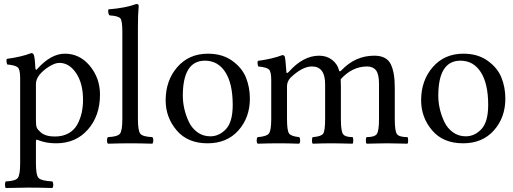

<svg xmlns="http://www.w3.org/2000/svg" viewBox="-20 -718 2572 962"><path d="M176 -341Q160 -319 160 -297V-115Q160 -89 164 -79Q168 -69 184 -55Q208 -34 255 -34Q295 -34 324 -50.5Q353 -67 368 -95.5Q383 -124 389.5 -154Q396 -184 396 -218Q396 -300 361.5 -351.5Q327 -403 277 -403Q256 -403 226 -384.5Q196 -366 176 -341ZM481 -244Q481 -138 420.5 -69Q360 0 261 0Q212 0 174 -15Q166 -19 163 -18Q160 -17 160 -8V100Q160 160 173.5 174Q187 188 242 191Q247 196 247 208Q247 219 242 224Q176 222 121 222Q79 222 9 224Q5 220 5 208Q5 195 9 191Q56 189 68.5 174.5Q81 160 81 100V-327Q81 -369 69.5 -380Q58 -391 16 -395Q10 -412 14 -423Q88 -433 137 -452Q145 -452 149 -444Q155 -430 157 -378Q159 -361 168 -374Q236 -449 305 -449Q380 -449 430.5 -387.5Q481 -326 481 -244Z M593 -122V-559Q593 -614 583 -626Q573 -638 529 -641Q522 -647 522 -663Q522 -669 523 -671Q610 -678 663 -698Q675 -698 675 -688Q671 -648 671 -583V-122Q671 -62 683.5 -47.5Q696 -33 743 -31Q748 -27 748 -14Q748 -2 743 2Q679 0 633 0Q589 0 521 2Q516 -2 516 -14Q516 -27 521 -31Q568 -33 580.5 -47.5Q593 -62 593 -122Z M1232 -224Q1232 -129 1174.5 -64.5Q1117 0 1020 0Q920 0 865 -65Q810 -130 810 -215Q810 -315 868.5 -382Q927 -449 1022 -449Q1094 -449 1143.5 -413.5Q1193 -378 1212.5 -329Q1232 -280 1232 -224ZM1007 -414Q896 -414 896 -238Q896 -206 903.5 -173Q911 -140 926 -108Q941 -76 969 -55.5Q997 -35 1034 -35Q1078 -35 1112 -71Q1146 -107 1146 -192Q1146 -299 1109 -356.5Q1072 -414 1007 -414Z M1415 -358Q1415 -346 1427 -358Q1499 -439 1579 -439Q1617 -439 1644 -418Q1671 -397 1679 -365Q1681 -356 1690 -365Q1760 -439 1855 -439Q1916 -439 1937 -398Q1958 -357 1958 -280V-122Q1958 -61 1969 -46Q1980 -31 2022 -31Q2025 -26 2025 -14Q2025 -2 2022 2Q2010 2 1975 1Q1940 0 1919 0Q1897 0 1862.5 1Q1828 2 1817 2Q1813 -2 1813 -14Q1813 -27 1817 -31Q1857 -31 1868 -46.5Q1879 -62 1879 -122V-298Q1879 -346 1864 -365.5Q1849 -385 1819 -385Q1745 -385 1687 -321Q1687 -315 1687.5 -301.5Q1688 -288 1688 -281V-122Q1688 -62 1698.5 -46.5Q1709 -31 1747 -31Q1750 -26 1750 -14Q1750 -2 1747 2Q1736 2 1703.5 1Q1671 0 1649 0Q1597 0 1547 2Q1543 -2 1543 -14Q1543 -27 1547 -31Q1589 -34 1599 -48Q1609 -62 1609 -122V-296Q1609 -385 1543 -385Q1494 -385 1435 -328Q1418 -309 1418 -286V-122Q1418 -63 1428.5 -49Q1439 -35 1479 -31Q1484 -26 1484 -14Q1484 -3 1479 2Q1419 0 1379 0Q1331 0 1271 2Q1266 -3 1266 -14Q1266 -26 1271 -31Q1315 -34 1327 -48.5Q1339 -63 1339 -122V-317Q1339 -359 1327.5 -370Q1316 -381 1274 -385Q1268 -402 1272 -413Q1346 -423 1395 -442Q1403 -442 1407 -434Q1410 -425 1415 -358Z M2512 -224Q2512 -129 2454.5 -64.5Q2397 0 2300 0Q2200 0 2145 -65Q2090 -130 2090 -215Q2090 -315 2148.5 -382Q2207 -449 2302 -449Q2374 -449 2423.5 -413.5Q2473 -378 2492.5 -329Q2512 -280 2512 -224ZM2287 -414Q2176 -414 2176 -238Q2176 -206 2183.5 -173Q2191 -140 2206 -108Q2221 -76 2249 -55.5Q2277 -35 2314 -35Q2358 -35 2392 -71Q2426 -107 2426 -192Q2426 -299 2389 -356.5Q2352 -414 2287 -414Z"/></svg>

Font: Pochaevsk Unicode
Style: Normal
Weight: 400
Version: Version 1.1